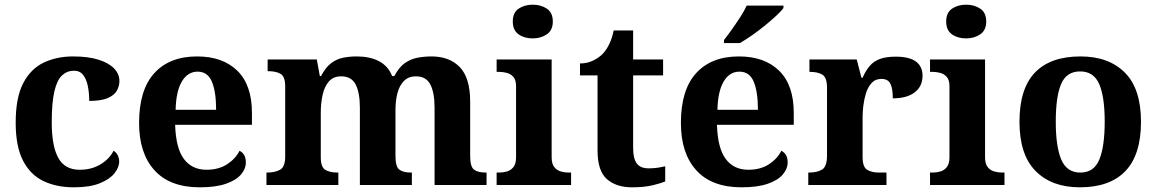

<svg xmlns="http://www.w3.org/2000/svg" viewBox="-20 -790 4940 820"><path d="M295 10Q222 10 166 -16.5Q110 -43 78.5 -103.5Q47 -164 47 -266Q47 -374 79.5 -435.5Q112 -497 167.5 -523Q223 -549 292 -549Q357 -549 401 -535Q445 -521 467.5 -497.5Q490 -474 490 -444Q490 -423 479.5 -403.5Q469 -384 441 -371.5Q413 -359 361 -359Q361 -394 355 -423Q349 -452 335 -470Q321 -488 296 -488Q267 -488 245.5 -468.5Q224 -449 212.5 -401Q201 -353 201 -267Q201 -166 229 -115.5Q257 -65 320 -65Q372 -65 410 -88.5Q448 -112 465 -146Q477 -139 483 -126.5Q489 -114 489 -100Q489 -75 468.5 -49.5Q448 -24 405.5 -7Q363 10 295 10Z M833 10Q706 10 640 -62.5Q574 -135 574 -265Q574 -406 639 -477.5Q704 -549 822 -549Q931 -549 993.5 -488Q1056 -427 1056 -308V-257H728Q731 -157 765.5 -111Q800 -65 862 -65Q914 -65 950 -88.5Q986 -112 1003 -146Q1017 -139 1023.5 -126.5Q1030 -114 1030 -97Q1030 -69 1009 -44.5Q988 -20 944.5 -5Q901 10 833 10ZM903 -321Q903 -398 885 -441Q867 -484 824 -484Q782 -484 757 -442.5Q732 -401 730 -321Z M1118 0V-53H1120Q1154 -53 1176 -65Q1198 -77 1198 -122V-421Q1198 -463 1178.5 -474.5Q1159 -486 1126 -486H1123V-536H1333L1346 -465H1351Q1371 -503 1394.5 -520.5Q1418 -538 1445.5 -543.5Q1473 -549 1504 -549Q1559 -549 1598 -529Q1637 -509 1655 -465H1664Q1684 -503 1709 -520.5Q1734 -538 1763 -543.5Q1792 -549 1823 -549Q1900 -549 1944 -503Q1988 -457 1988 -356V-124Q1988 -78 2004.5 -65.5Q2021 -53 2055 -53H2058V0H1836V-329Q1836 -394 1818 -429Q1800 -464 1756 -464Q1725 -464 1705.5 -444.5Q1686 -425 1677.5 -392.5Q1669 -360 1669 -321V-124Q1669 -78 1685.5 -65.5Q1702 -53 1736 -53H1739V0H1517V-329Q1517 -394 1499 -429Q1481 -464 1437 -464Q1404 -464 1385 -442.5Q1366 -421 1358 -385.5Q1350 -350 1350 -309V-118Q1350 -76 1369.5 -64.5Q1389 -53 1422 -53H1425V0Z M2101 0V-53H2113Q2128 -53 2144.5 -57.5Q2161 -62 2172.5 -76Q2184 -90 2184 -118V-422Q2184 -449 2172 -462Q2160 -475 2143.5 -479Q2127 -483 2113 -483H2101V-536H2336V-118Q2336 -90 2347.5 -76Q2359 -62 2376 -57.5Q2393 -53 2407 -53H2419V0ZM2255 -626Q2219 -626 2194.5 -643.5Q2170 -661 2170 -698Q2170 -736 2195 -753Q2220 -770 2256 -770Q2290 -770 2315.5 -753Q2341 -736 2341 -698Q2341 -661 2315.5 -643.5Q2290 -626 2255 -626Z M2679 10Q2612 10 2572 -25Q2532 -60 2532 -148V-468H2457V-519Q2489 -519 2514.5 -532Q2540 -545 2555 -561Q2570 -577 2582 -601.5Q2594 -626 2601 -660H2684V-536H2812V-468H2684V-158Q2684 -113 2699.5 -92Q2715 -71 2750 -71Q2770 -71 2787.5 -73.5Q2805 -76 2821 -80V-15Q2805 -8 2768.5 1Q2732 10 2679 10Z M3147 10Q3020 10 2954 -62.5Q2888 -135 2888 -265Q2888 -406 2953 -477.5Q3018 -549 3136 -549Q3245 -549 3307.5 -488Q3370 -427 3370 -308V-257H3042Q3045 -157 3079.5 -111Q3114 -65 3176 -65Q3228 -65 3264 -88.5Q3300 -112 3317 -146Q3331 -139 3337.5 -126.5Q3344 -114 3344 -97Q3344 -69 3323 -44.5Q3302 -20 3258.5 -5Q3215 10 3147 10ZM3217 -321Q3217 -398 3199 -441Q3181 -484 3138 -484Q3096 -484 3071 -442.5Q3046 -401 3044 -321ZM3072 -619Q3087 -638 3105.5 -664Q3124 -690 3141.5 -717Q3159 -744 3169 -766H3326V-756Q3317 -743 3295.5 -723Q3274 -703 3247 -681Q3220 -659 3192 -639.5Q3164 -620 3140 -606H3072Z M3432 0V-53H3435Q3469 -53 3490.5 -65.5Q3512 -78 3512 -125V-415Q3512 -459 3492.5 -471Q3473 -483 3440 -483H3437V-536H3639L3659 -458H3664Q3677 -488 3694 -508Q3711 -528 3737.5 -538Q3764 -548 3805 -548Q3864 -548 3892 -527Q3920 -506 3920 -467Q3920 -421 3886.5 -395.5Q3853 -370 3793 -370Q3793 -411 3783 -432Q3773 -453 3744 -453Q3718 -453 3702 -435Q3686 -417 3678 -390.5Q3670 -364 3667 -337Q3664 -310 3664 -293V-120Q3664 -76 3684 -64.5Q3704 -53 3734 -53H3766V0Z M3952 0V-53H3964Q3979 -53 3995.5 -57.5Q4012 -62 4023.5 -76Q4035 -90 4035 -118V-422Q4035 -449 4023 -462Q4011 -475 3994.5 -479Q3978 -483 3964 -483H3952V-536H4187V-118Q4187 -90 4198.5 -76Q4210 -62 4227 -57.5Q4244 -53 4258 -53H4270V0ZM4106 -626Q4070 -626 4045.5 -643.5Q4021 -661 4021 -698Q4021 -736 4046 -753Q4071 -770 4107 -770Q4141 -770 4166.5 -753Q4192 -736 4192 -698Q4192 -661 4166.5 -643.5Q4141 -626 4106 -626Z M4592 10Q4472 10 4403 -59.5Q4334 -129 4334 -270Q4334 -411 4400 -480Q4466 -549 4595 -549Q4715 -549 4784 -480Q4853 -411 4853 -270Q4853 -129 4786.5 -59.5Q4720 10 4592 10ZM4594 -53Q4652 -53 4675 -108.5Q4698 -164 4698 -271Q4698 -377 4674.5 -431Q4651 -485 4593 -485Q4535 -485 4512 -431.5Q4489 -378 4489 -270Q4489 -164 4512.5 -108.5Q4536 -53 4594 -53Z"/></svg>

Font: Noto Naskh Arabic
Style: Bold
Weight: 700
Designer: Monotype Design Team, David Williams, Mohamad Dakak and Nizar Qandah
Foundry: Monotype Imaging Inc.
Version: Version 2.016